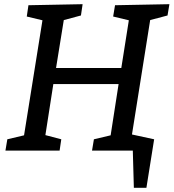

<svg xmlns="http://www.w3.org/2000/svg" viewBox="-20 -720 830 918"><path d="M790 -700 781 -646 698 -624 611 -77 717 -54 680 178H620L615 0H420L429 -54L509 -73L547 -318H235L197 -74L273 -54L265 0H6L15 -54L95 -73L183 -623L108 -641L116 -695L375 -700L367 -646L285 -624L248 -395H560L596 -623L521 -641L530 -695Z"/></svg>

Font: Bitter Pro Medium
Style: Italic
Weight: 500
Italic angle: -9°
Designer: Sol Matas, and Bitter project Authors
Foundry: Sol Matas
Version: Version 1.010